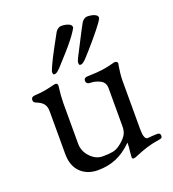

<svg xmlns="http://www.w3.org/2000/svg" viewBox="-124 -745 775 859"><g transform="rotate(-20 263.5 -315.0)"><path d="M29 0ZM359 11 361 -16Q364 -36 364 -51V-57Q326 -19 286 -2.5Q246 14 199 14Q148 14 116.5 -17Q85 -48 85 -105V-308Q85 -330 75 -343Q65 -356 42 -365Q29 -369 29 -381Q29 -395 44 -397Q75 -399 93 -402Q111 -405 143 -413L151 -414Q162 -414 161 -400Q155 -354 155 -323V-128Q155 -92 181 -64.5Q207 -37 239 -37Q269 -37 287.5 -40.5Q306 -44 323 -57Q341 -70 354.5 -87.5Q368 -105 368 -132V-315Q368 -342 345.5 -353.5Q323 -365 301 -365Q280 -365 280 -382Q280 -397 301 -397Q344 -398 369.5 -401.5Q395 -405 424 -413Q430 -415 434 -415Q439 -415 443 -412Q447 -409 447 -404L445 -395Q443 -384 440.5 -363.5Q438 -343 438 -326V-95Q438 -45 456 -45L479 -47L502 -48Q517 -48 517 -35Q517 -27 513.5 -24.5Q510 -22 503 -21Q469 -16 443 -8Q417 0 386 13Q374 19 366 19Q359 19 359 11ZM155 -469Q155 -474 167 -500Q180 -528 201 -567Q222 -606 236 -631Q241 -639 248.5 -644Q256 -649 263 -649Q283 -649 297.5 -643Q312 -637 312 -626Q312 -622 302 -607Q282 -576 240.5 -529.5Q199 -483 194 -478Q174 -456 164 -456Q158 -456 156.5 -458.5Q155 -461 155 -469ZM279 -469Q279 -475 288 -493L303 -522Q352 -618 360 -631Q365 -639 372.5 -644Q380 -649 387 -649Q407 -649 421.5 -643Q436 -637 436 -626Q436 -622 425 -606Q408 -582 375 -543Q342 -504 318 -478Q298 -456 288 -456Q282 -456 280.5 -458.5Q279 -461 279 -469Z"/></g></svg>

Font: EB Garamond
Style: Regular
Weight: 400
Designer: Georg Duffner and Octavio Pardo
Foundry: Georg Duffner
Version: Version 1.000; ttfautohint (v1.6)